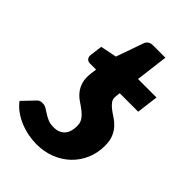

<svg xmlns="http://www.w3.org/2000/svg" viewBox="-227 -758 856 856"><g transform="rotate(45 201.0 -330.0)"><path d="M264.5 -392Q262.5 -374 270.8 -362Q279 -350 292.5 -339.5Q306 -329 322.5 -318.5Q339 -308 353.2 -292.8Q367.5 -277.5 377 -255.8Q386.5 -234 386.5 -201.5Q386.5 -156 369.8 -117.2Q353 -78.5 323.5 -50.2Q294 -22 253.5 -6Q213 10 165 10Q139.5 10 112.5 4.8Q85.5 -0.5 60 -11Q34.5 -21.5 12.5 -37.2Q-9.5 -53 -24.5 -73.5L26 -126.5Q36 -139.5 54.5 -139.5Q68 -139.5 79 -133Q90 -126.5 102 -118.5Q114 -110.5 129.2 -104Q144.5 -97.5 166 -97.5Q186 -97.5 199.5 -104Q213 -110.5 221.2 -121.2Q229.5 -132 233 -146Q236.5 -160 236.5 -175Q236.5 -197.5 226.2 -212Q216 -226.5 201 -238.2Q186 -250 168.8 -261.2Q151.5 -272.5 138 -288.8Q124.5 -305 117.2 -328.5Q110 -352 114.5 -388L118 -413.5H79Q67.5 -413.5 60.5 -421.2Q53.5 -429 55 -443.5L62.5 -501.5L139.5 -517L185 -646.5Q194 -669.5 220.5 -669.5H299L280 -516H396.5L383.5 -413.5H267Z"/></g></svg>

Font: Lato ExtraBold
Style: Italic
Weight: 800
Italic angle: -7°
Designer: Lukasz Dziedzic with Adam Twardoch and Botio Nikoltchev
Foundry: tyPoland Lukasz Dziedzic
Version: Version 2.015; 2015-08-06; http://www.latofonts.com/